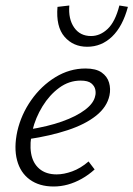

<svg xmlns="http://www.w3.org/2000/svg" viewBox="-20 -670 485 698"><path d="M175 8Q123 8 88.5 -17Q54 -42 42 -87.5Q30 -133 43 -193Q57 -254 93.5 -306Q130 -358 181.5 -389.5Q233 -421 291 -421Q329 -421 349.5 -406.5Q370 -392 376.5 -369.5Q383 -347 378 -323Q369 -281 329.5 -249.5Q290 -218 226.5 -197Q163 -176 83 -164L84 -199Q154 -210 206 -228.5Q258 -247 289.5 -271Q321 -295 326 -321Q329 -331 326.5 -344Q324 -357 312 -367Q300 -377 273 -377Q231 -377 195.5 -351Q160 -325 134.5 -283.5Q109 -242 98 -196Q87 -149 93 -113Q99 -77 123 -56.5Q147 -36 186 -36Q212 -36 242.5 -47Q273 -58 302 -83L324 -54Q302 -34 277 -20Q252 -6 226.5 1Q201 8 175 8ZM297 -500Q246 -500 214.5 -536.5Q183 -573 189 -645L232 -650Q228 -601 249.5 -570Q271 -539 311 -539Q344 -539 371.5 -565Q399 -591 414 -650L445 -645Q426 -574 387.5 -537Q349 -500 297 -500Z"/></svg>

Font: Ysabeau Office Light
Style: Italic
Weight: 300
Italic angle: -12°
Designer: Christian Thalmann (Catharsis Fonts)
Version: Version 2.001;gftools[0.9.30]; featfreeze: tnum,lnum,ss02